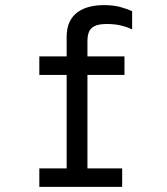

<svg xmlns="http://www.w3.org/2000/svg" viewBox="-20 -732 656 752"><path d="M241 0V-438.5H134V-511H241V-586.5Q241 -623 253 -647.2Q265 -671.5 286 -685.8Q307 -700 333 -706Q359 -712 387 -712Q423 -712 449.5 -705Q476 -698 497.5 -688V-617Q476 -627 452.2 -632.5Q428.5 -638 398.5 -638Q366 -638 349.8 -629.5Q333.5 -621 328 -606Q322.5 -591 322.5 -572.5V-511H467.5V-438.5H322.5V0ZM134 0V-72.5H458.5V0Z"/></svg>

Font: Overpass Mono Light
Style: Regular
Weight: 400
Monospace: yes
Version: Version 4.000